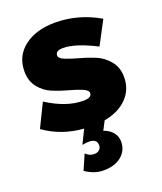

<svg xmlns="http://www.w3.org/2000/svg" viewBox="-145 -646 826 981"><g transform="rotate(-20 267.5 -155.5)"><path d="M14 -68 76 -195Q180 -128 273 -128Q318 -128 318 -153Q318 -169 289.5 -181Q261 -193 220 -204Q179 -215 138 -231.5Q97 -248 68.5 -283.5Q40 -319 40 -371Q40 -455 104 -504Q168 -553 272 -553Q397 -553 511 -487L444 -360Q333 -417 266 -417Q225 -417 225 -391Q225 -375 254.5 -363Q284 -351 325.5 -340Q367 -329 408.5 -312Q450 -295 479.5 -259Q509 -223 509 -171Q509 -103 463.5 -57Q418 -11 340 3L315 51Q346 61 364 83Q382 105 382 133Q382 182 345.5 212Q309 242 248 242Q198 242 150 209L186 127Q206 147 231 147Q249 147 259.5 137.5Q270 128 270 113Q270 78 226 78Q214 78 190 82L227 7Q106 -2 14 -68Z"/></g></svg>

Font: Trueno
Style: ExBd
Weight: 800
Designer: Julieta Ulanovsky
Foundry: Julieta Ulanovsky
Version: Version 3.001b